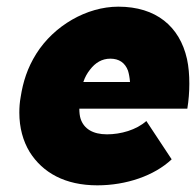

<svg xmlns="http://www.w3.org/2000/svg" viewBox="-20 -548 588 576"><path d="M301 -145C258 -145 232 -162 222 -191C219 -200 218 -211 218 -222H542C546 -247 548 -272 548 -297C548 -323 546 -348 541 -371C519 -469 448 -528 335 -528C240 -528 142 -471 89 -387C62 -344 49 -302 42 -257C39 -241 38 -225 38 -210C38 -165 49 -125 69 -92C108 -30 175 8 272 8C359 8 443 -21 495 -70L419 -185C389 -158 342 -145 301 -145ZM311 -372C337 -372 355 -360 364 -336C367 -326 369 -315 370 -302H230C235 -317 242 -329 250 -339C266 -360 286 -372 311 -372Z"/></svg>

Font: Arthouse Owned Black
Style: Italic
Weight: 900
Italic angle: -10°
Designer: Jeremy Tribby
Foundry: Tribby Type
Version: Version 1.000;PS 001.000;hotconv 1.0.88;makeotf.lib2.5.64775